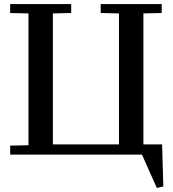

<svg xmlns="http://www.w3.org/2000/svg" viewBox="-20 -760 851 944"><path d="M30 -44 120 -46V-694L30 -696V-740H330V-696L240 -694V-50H565V-694L475 -696V-740H775V-696L685 -694V-50H777L783 157L751 164L678 0H30Z"/></svg>

Font: Minipax
Style: Bold
Weight: 500
Designer: Raphaël Ronot, Igor Stepanchenko (Cyrillic)
Foundry: steppetype
Version: Version 1.002